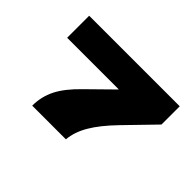

<svg xmlns="http://www.w3.org/2000/svg" viewBox="-122 -997 1294 1294"><g transform="rotate(45 525.0 -350.0)"><path d="M267 0Q267 -86 304.5 -160.5Q342 -235 430 -320L603 -490H110V-700H973V-526L775 -322Q684 -228 639 -151Q594 -74 588 0Z"/></g></svg>

Font: Georama ExtraExtended Black
Style: Regular
Weight: 900
Width: 8
Designer: Jean-Baptiste Levee
Foundry: Production Type
Version: Version 1.000